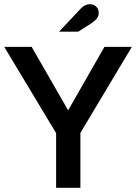

<svg xmlns="http://www.w3.org/2000/svg" viewBox="-20 -890 645 910"><path d="M246 0V-259L0 -668H130L303 -367L475 -668H605L361 -260V0ZM260 -740 356 -842Q370 -858 382 -864Q394 -870 405 -870Q424 -870 436 -858.5Q448 -847 448 -829Q448 -816 440.5 -804.5Q433 -793 409 -777L351 -740Z"/></svg>

Font: Atkinson Hyperlegible Next Medium
Style: Regular
Weight: 500
Designer: Elliott Scott, Megan Eiswerth, Linus Boman, Theodore Petrosky, Letters from Sweden
Foundry: Applied Design Works, Letters from Sweden
Version: Version 2.001